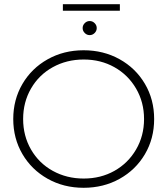

<svg xmlns="http://www.w3.org/2000/svg" viewBox="-20 -888 801 913"><path d="M377.5 5Q283 5 206.5 -38Q130 -81 86.5 -155.5Q43 -230 43 -322Q43 -414 86.5 -488.5Q130 -563 206.5 -606Q283 -649 377.5 -649Q472 -649 548.5 -606.5Q625 -564 669 -489.5Q713 -415 713 -322Q713 -229 669 -154.5Q625 -80 548.5 -37.5Q472 5 377.5 5ZM378 -39Q459 -39 524 -75.5Q589 -112 627 -177Q665 -242 665 -322Q665 -402 627 -467Q589 -532 524 -568.5Q459 -605 378 -605Q297 -605 231 -568.5Q165 -532 127.5 -467Q90 -402 90 -322Q90 -242 127.5 -177Q165 -112 231 -75.5Q297 -39 378 -39ZM406.5 -721Q393 -721 383 -731Q373 -741 373 -754.5Q373 -768 383 -778Q393 -788 406.5 -788Q420 -788 430 -778Q440 -768 440 -754.5Q440 -741 430 -731Q420 -721 406.5 -721ZM279 -868H550V-837H279Z"/></svg>

Font: Montserrat Ace
Style: Light
Weight: 300
Designer: Julieta Ulanovsky
Foundry: Julieta Ulanovsky
Version: Version 1